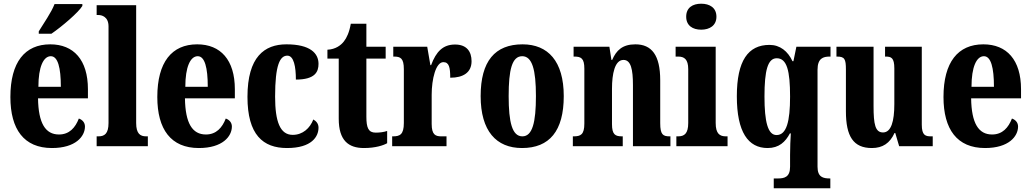

<svg xmlns="http://www.w3.org/2000/svg" viewBox="-20 -788 5556 1035"><path d="M189 -619V-606H257C314 -645 403 -721 424 -756V-766H274C257 -721 215 -662 189 -619ZM260 10C388 10 438 -53 438 -106C438 -128 423 -143 405 -149C386 -100 354 -63 298 -63C225 -63 187 -123 185 -258H454V-307C454 -465 377 -549 251 -549C114 -549 36 -453 36 -265C36 -91 109 10 260 10ZM308 -320H187C187 -427 214 -485 254 -485C292 -485 308 -423 308 -320Z M501 0H777V-53H768C736 -53 714 -67 714 -125V-760H501V-707H511C527 -707 565 -699 565 -646V-125C565 -67 543 -53 511 -53H501Z M1052 10C1180 10 1230 -53 1230 -106C1230 -128 1215 -143 1197 -149C1178 -100 1146 -63 1090 -63C1017 -63 979 -123 977 -258H1246V-307C1246 -465 1169 -549 1043 -549C906 -549 828 -453 828 -265C828 -91 901 10 1052 10ZM1100 -320H979C979 -427 1006 -485 1046 -485C1084 -485 1100 -423 1100 -320Z M1527 10C1661 10 1697 -52 1697 -100C1697 -121 1685 -135 1669 -144C1651 -97 1612 -61 1558 -61C1490 -61 1463 -132 1463 -267C1463 -438 1489 -488 1529 -488C1564 -488 1575 -428 1575 -359C1679 -359 1697 -401 1697 -444C1697 -501 1652 -549 1524 -549C1406 -549 1314 -482 1314 -266C1314 -61 1398 10 1527 10Z M1942 10C2005 10 2048 -5 2067 -16V-82C2049 -76 2028 -73 2005 -73C1966 -73 1955 -99 1955 -159V-472H2059V-536H1955V-660H1871C1863 -614 1849 -584 1834 -565C1818 -544 1789 -522 1745 -520V-472H1806V-148C1806 -31 1858 10 1942 10Z M2094 0H2387V-53H2359C2328 -53 2307 -61 2307 -120V-277C2307 -361 2329 -453 2370 -453C2401 -453 2407 -424 2407 -369C2477 -369 2522 -397 2522 -458C2522 -510 2496 -548 2433 -548C2368 -548 2331 -510 2304 -437H2300L2283 -536H2100V-483H2104C2139 -483 2157 -474 2157 -415V-125C2157 -62 2135 -53 2098 -53H2094Z M2794 10C2942 10 3019 -82 3019 -270C3019 -458 2934 -549 2797 -549C2648 -549 2571 -458 2571 -270C2571 -82 2655 10 2794 10ZM2796 -53C2741 -53 2722 -128 2722 -270C2722 -412 2740 -485 2795 -485C2849 -485 2869 -412 2869 -270C2869 -128 2850 -53 2796 -53Z M3068 0H3337V-53H3333C3297 -53 3279 -62 3279 -119V-309C3279 -390 3294 -465 3341 -465C3381 -465 3392 -414 3392 -329V0H3594V-53H3590C3554 -53 3539 -62 3539 -124V-355C3539 -491 3493 -549 3405 -549C3335 -549 3302 -516 3280 -465H3276L3265 -536H3072V-483H3076C3112 -483 3130 -474 3130 -418V-122C3130 -62 3110 -53 3072 -53H3068Z M3760 -628C3805 -628 3842 -650 3842 -698C3842 -747 3805 -768 3760 -768C3714 -768 3679 -747 3679 -698C3679 -650 3714 -628 3760 -628ZM3626 0H3902V-53H3893C3860 -53 3838 -67 3838 -125V-536H3622V-483H3636C3668 -483 3690 -469 3690 -415V-125C3690 -68 3669 -53 3636 -53H3626Z M4151 227H4456V174H4454C4417 174 4387 167 4387 111V-412C4387 -474 4418 -483 4452 -483H4457V-536H4273L4257 -458H4252C4227 -512 4185 -546 4128 -546C4013 -546 3952 -461 3952 -269C3952 -76 4013 10 4118 10C4179 10 4214 -23 4238 -69H4243C4241 -40 4239 9 4239 48V111C4239 167 4208 174 4173 174H4151ZM4166 -60C4119 -60 4101 -132 4101 -268C4101 -409 4119 -474 4167 -474C4222 -474 4239 -407 4239 -267C4239 -133 4220 -60 4166 -60Z M4680 10C4738 10 4777 -16 4802 -71H4806L4827 0H5008V-53H4999C4969 -53 4949 -58 4949 -116V-536H4751V-483H4754C4784 -483 4801 -477 4801 -419V-227C4801 -134 4784 -74 4740 -74C4698 -74 4689 -118 4689 -216V-536H4489V-483H4492C4533 -483 4540 -470 4540 -413V-188C4540 -53 4580 10 4680 10Z M5290 10C5418 10 5468 -53 5468 -106C5468 -128 5453 -143 5435 -149C5416 -100 5384 -63 5328 -63C5255 -63 5217 -123 5215 -258H5484V-307C5484 -465 5407 -549 5281 -549C5144 -549 5066 -453 5066 -265C5066 -91 5139 10 5290 10ZM5338 -320H5217C5217 -427 5244 -485 5284 -485C5322 -485 5338 -423 5338 -320Z"/></svg>

Font: Noto Serif Lao ExtraCondensed ExtraBold
Style: Regular
Weight: 800
Width: 2
Designer: Monotype Design Team
Foundry: Monotype Imaging Inc.
Version: Version 2.003